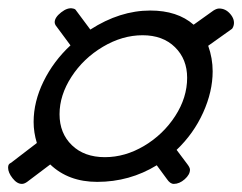

<svg xmlns="http://www.w3.org/2000/svg" viewBox="-32 -503 598 474"><path d="M545 -441Q544 -436 541 -432L482 -390Q493 -359 493 -327Q493 -277 469.5 -225Q446 -173 404 -133L431 -97Q437 -89 437 -84Q437 -72 424 -60.5Q411 -49 397 -49Q388 -49 380 -61L355 -95Q288 -54 208 -54Q137 -54 92 -97L35 -54Q28 -49 22 -49Q10 -49 -1 -63Q-12 -77 -12 -89Q-12 -94 -10.5 -96.5Q-9 -99 -6 -100.5Q-3 -102 -1 -104L59 -150Q51 -176 51 -202Q51 -252 75.5 -302Q100 -352 142 -391L105 -441Q103 -445 103 -448Q103 -460 119 -472.5Q135 -485 148 -482Q154 -481 156 -477L191 -430Q264 -477 339 -477Q406 -477 446 -442L495 -477Q503 -482 509 -482Q525 -482 536.5 -468.5Q548 -455 545 -441ZM430 -311Q430 -357 400 -386.5Q370 -416 320 -416Q270 -416 222 -387.5Q174 -359 144.5 -313.5Q115 -268 115 -221Q115 -174 145.5 -144.5Q176 -115 227 -115Q277 -115 324 -143Q371 -171 400.5 -216.5Q430 -262 430 -311Z"/></svg>

Font: EB Garamond ExtraBold
Style: Italic
Weight: 800
Italic angle: -17.2°
Designer: Georg Duffner and Octavio Pardo
Foundry: Georg Duffner
Version: Version 1.000